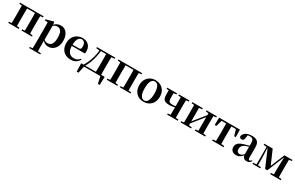

<svg xmlns="http://www.w3.org/2000/svg" viewBox="258 -2345 6766 4397"><g transform="rotate(30 3640.5 -146.5)"><path d="M105.9 0Q107.6 -25.5 108.1 -67.5Q108.6 -109.6 109.1 -154.8Q109.6 -200 109.6 -234.8V-301.2Q109.6 -335.7 109.1 -381.1Q108.6 -426.5 108.1 -468.7Q107.6 -511 105.9 -535.7H247.6Q246.6 -510.7 246.1 -468.5Q245.6 -426.3 245.1 -381Q244.6 -335.6 244.6 -301.2V-234.8Q244.6 -200 245.1 -154.8Q245.6 -109.6 246.1 -67.5Q246.6 -25.5 247.6 0ZM454.4 0Q455.4 -25.5 455.9 -67.5Q456.4 -109.6 456.9 -154.8Q457.4 -200 457.4 -234.8V-301.2Q457.4 -335.6 456.9 -381Q456.4 -426.3 455.9 -468.5Q455.4 -510.7 454.4 -535.7H594.9Q593.9 -510.7 593.4 -468.5Q592.9 -426.3 592.4 -381Q591.9 -335.6 591.9 -301.2V-234.8Q591.9 -200 592.4 -154.8Q592.9 -109.6 593.4 -67.5Q593.9 -25.5 594.9 0ZM37.2 0V-29.9L147 -40.2H208.6L317 -29.9V0ZM385 0V-29.9L494.5 -40.2H557.1L664.5 -29.9V0ZM37.2 -506.8V-535.7H176.9V-495.5H147ZM525.4 -495.5V-535.7H664.3V-506.8L557.1 -495.5ZM176.9 -501.8V-535.7H525.4V-501.8Z M739.9 259.3V230.8L849 220.1H928.4L1034.1 230.8V259.3ZM812.4 259.3Q813.4 217.3 813.9 174.2Q814.4 131 814.9 89.9Q815.4 48.8 815.4 13.8V-308.7Q815.4 -358.5 814.9 -393Q814.4 -427.5 812.4 -463.8L733.2 -470.7V-495.2L927.2 -550.4L940.2 -540.9L948.8 -460.8L950.1 -455V-75.6L948.4 -63V13Q948.4 47.8 948.9 89.3Q949.4 130.8 949.9 174Q950.4 217.3 951.4 259.3ZM1098.1 16.2Q1050 16.2 1006.7 -6.7Q963.4 -29.6 927.3 -82.3H915.1L933.6 -97.8Q961.5 -67.8 988.5 -57.3Q1015.6 -46.7 1050.1 -46.7Q1090.7 -46.7 1122.3 -67.9Q1153.8 -89.1 1171.9 -138.2Q1190 -187.4 1190 -270.1Q1190 -389.4 1153.9 -440.1Q1117.8 -490.8 1055.6 -490.8Q1024.3 -490.8 994.4 -477.5Q964.5 -464.2 927 -421.1L912.1 -437.5H920.5Q958.3 -497.6 1009.7 -524.8Q1061.1 -551.9 1118.6 -551.9Q1180.4 -551.9 1228.9 -519.1Q1277.5 -486.2 1306.2 -423.5Q1334.9 -360.9 1334.9 -271.4Q1334.9 -182.3 1303 -117.9Q1271.1 -53.5 1217.7 -18.6Q1164.3 16.2 1098.1 16.2Z M1695.2 16.2Q1614.8 16.2 1552.2 -16.5Q1489.6 -49.1 1454.1 -113Q1418.6 -176.9 1418.6 -268.8Q1418.6 -358.8 1456.6 -422.2Q1494.5 -485.7 1556.2 -518.8Q1617.9 -551.9 1688.4 -551.9Q1762.1 -551.9 1812.5 -522.5Q1862.8 -493.1 1888.6 -443.2Q1914.4 -393.3 1914.4 -330.9Q1914.4 -296.1 1907.7 -270.2H1477.1V-304.6H1732.4Q1764.5 -304.6 1775.9 -322.2Q1787.3 -339.8 1787.3 -380.4Q1787.3 -446.3 1759.2 -482.2Q1731.1 -518 1683.1 -518Q1649.7 -518 1621.6 -492.9Q1593.6 -467.8 1577.1 -416Q1560.7 -364.1 1560.7 -282.7Q1560.7 -200.5 1583.9 -148.2Q1607 -95.8 1647.8 -71.7Q1688.5 -47.5 1740.4 -47.5Q1793.4 -47.5 1829.9 -67.7Q1866.3 -87.9 1893.2 -123.2L1911.1 -109.9Q1879.6 -49.8 1824.7 -16.8Q1769.7 16.2 1695.2 16.2Z M2492.1 0H2024.3L2044.5 -16.4L2000.8 183.5H1953.2L1946.5 -33.6H2568.2L2561.5 183.5H2513.6L2469.5 -17.9ZM2334.4 0Q2336.2 -25.5 2336.7 -67.4Q2337.2 -109.4 2337.7 -154.7Q2338.2 -200 2338.2 -234.8V-301.2Q2338.2 -335.7 2337.7 -381Q2337.2 -426.4 2336.7 -468.7Q2336.2 -511 2334.4 -535.7H2475.6Q2474.6 -511 2474.1 -468.7Q2473.6 -426.4 2473.1 -381Q2472.6 -335.7 2472.6 -301.2V-234.8Q2472.6 -200 2473.1 -154.7Q2473.6 -109.4 2474.1 -67.4Q2474.6 -25.5 2475.6 0ZM2073.5 -506.8V-535.7H2175.5V-495.5H2168.4ZM2409 -495.5V-535.7H2559.4V-506.8L2439 -495.5ZM2005.9 -31.5Q2068.7 -125.6 2112.2 -254.7Q2155.7 -383.7 2165.1 -535.7H2201.1Q2193.9 -440.9 2175.4 -350.8Q2156.9 -260.8 2125.9 -182.2Q2109 -138.1 2090.2 -97.1Q2071.3 -56.1 2048.3 -21.6V-8.9ZM2175.5 -501.8V-535.7H2410.3V-501.8Z M2710.9 0Q2712.6 -25.5 2713.1 -67.5Q2713.6 -109.6 2714.1 -154.8Q2714.6 -200 2714.6 -234.8V-301.2Q2714.6 -335.7 2714.1 -381.1Q2713.6 -426.5 2713.1 -468.7Q2712.6 -511 2710.9 -535.7H2852.6Q2851.6 -510.7 2851.1 -468.5Q2850.6 -426.3 2850.1 -381Q2849.6 -335.6 2849.6 -301.2V-234.8Q2849.6 -200 2850.1 -154.8Q2850.6 -109.6 2851.1 -67.5Q2851.6 -25.5 2852.6 0ZM3059.4 0Q3060.4 -25.5 3060.9 -67.5Q3061.4 -109.6 3061.9 -154.8Q3062.4 -200 3062.4 -234.8V-301.2Q3062.4 -335.6 3061.9 -381Q3061.4 -426.3 3060.9 -468.5Q3060.4 -510.7 3059.4 -535.7H3199.9Q3198.9 -510.7 3198.4 -468.5Q3197.9 -426.3 3197.4 -381Q3196.9 -335.6 3196.9 -301.2V-234.8Q3196.9 -200 3197.4 -154.8Q3197.9 -109.6 3198.4 -67.5Q3198.9 -25.5 3199.9 0ZM2642.2 0V-29.9L2752 -40.2H2813.6L2922 -29.9V0ZM2990 0V-29.9L3099.5 -40.2H3162.1L3269.5 -29.9V0ZM2642.2 -506.8V-535.7H2781.9V-495.5H2752ZM3130.4 -495.5V-535.7H3269.3V-506.8L3162.1 -495.5ZM2781.9 -501.8V-535.7H3130.4V-501.8Z M3619 16.2Q3539.7 16.2 3478.5 -18.3Q3417.3 -52.8 3382.5 -117Q3347.6 -181.2 3347.6 -269.8Q3347.6 -359.1 3384.8 -422Q3422 -484.9 3483.9 -518.4Q3545.8 -551.9 3619 -551.9Q3693.1 -551.9 3755.1 -518.8Q3817 -485.6 3854.2 -422.7Q3891.4 -359.8 3891.4 -269.8Q3891.4 -180.5 3856 -116.3Q3820.6 -52 3759.4 -17.9Q3698.2 16.2 3619 16.2ZM3619 -17.5Q3680 -17.5 3713.4 -80.1Q3746.7 -142.6 3746.7 -268.1Q3746.7 -394.2 3713.4 -456.1Q3680 -518 3619 -518Q3558.7 -518 3525 -456.1Q3491.2 -394.2 3491.2 -268.1Q3491.2 -142.6 3525 -80.1Q3558.7 -17.5 3619 -17.5Z M4171.6 -214.4Q4102.1 -214.4 4062.8 -231.7Q4023.6 -249 4007.8 -287.1Q3991.9 -325.2 3991.9 -385.6Q3991.9 -433.1 3992.1 -468Q3992.2 -502.8 3993.2 -535.7H4123.6Q4122.3 -499.4 4121.4 -460.7Q4120.6 -422.1 4120.6 -371.3Q4120.6 -305.7 4142.4 -281.3Q4164.2 -256.9 4226 -256.9Q4260.7 -256.9 4291.2 -261.5Q4321.7 -266 4360.6 -277.1V-247.6Q4314.6 -234.6 4269 -224.5Q4223.3 -214.4 4171.6 -214.4ZM4308.7 0Q4309.7 -25.5 4310.2 -67.4Q4310.7 -109.4 4311.2 -155.6Q4311.7 -201.8 4311.7 -238.1V-301.2Q4311.7 -335.7 4311.2 -381Q4310.7 -426.4 4310.2 -468.7Q4309.7 -511 4308.7 -535.7H4449.5Q4448.5 -511 4448 -468.7Q4447.5 -426.4 4447 -381Q4446.5 -335.7 4446.5 -301.2V-234.8Q4446.5 -200 4447 -154.7Q4447.5 -109.4 4448 -67.4Q4448.5 -25.5 4449.5 0ZM3931.8 -506.8V-535.7H4192.2V-506.8L4085.8 -495.5H4022.4ZM4239.3 0V-29.9L4346.8 -40.2H4409.1L4518.9 -29.9V0ZM4243 -506.8V-535.7H4518.9V-506.8L4410.4 -495.5H4348.1Z M4593.2 0V-29.9L4702 -40.2H4770.4L4872.8 -29.9V0ZM4971.6 0V-29.9L5068.5 -40.2H5136.3L5245 -29.9V0ZM4661.9 0Q4663.6 -25.5 4664.1 -67.4Q4664.6 -109.4 4665.1 -154.7Q4665.6 -200 4665.6 -234.8V-301.2Q4665.6 -335.7 4665.1 -381Q4664.6 -426.4 4664.1 -468.7Q4663.6 -511 4661.9 -535.7H4794.4V0ZM4765.7 -51.6 4717.4 -77.8H4742.4L4901.6 -274.4L5072 -485.4L5119.7 -460.9H5095.5L4931.2 -257.7ZM5043.8 0V-535.7H5175.6Q5174.6 -511 5174.1 -468.7Q5173.6 -426.4 5173.1 -381Q5172.6 -335.7 5172.6 -301.2V-234.8Q5172.6 -200 5173.1 -154.7Q5173.6 -109.4 5174.1 -67.4Q5174.6 -25.5 5175.6 0ZM4593.2 -506.8V-535.7H4872.8V-506.8L4770.7 -495.5H4703ZM4971.6 -506.8V-535.7H5245V-506.8L5136.5 -495.5H5068.8Z M5301.2 -339.1 5304.8 -535.7H5854.8L5858.4 -339.1H5816.7L5758.1 -534.2L5824 -500.4H5335.6L5401.5 -534.2L5344.4 -339.1ZM5428.1 0V-29.9L5539.7 -40.2H5620.6L5731.5 -29.9V0ZM5509.2 0Q5510.2 -25.5 5511.1 -67.4Q5511.9 -109.4 5512.4 -154.7Q5512.9 -200 5512.9 -234.8V-301.2Q5512.9 -335.7 5512.4 -381Q5511.9 -426.4 5511.1 -468.7Q5510.2 -511 5509.2 -535.7H5650.4Q5649.4 -511 5648.9 -468.7Q5648.4 -426.4 5647.9 -381Q5647.4 -335.7 5647.4 -301.2V-234.8Q5647.4 -200 5647.9 -154.7Q5648.4 -109.4 5648.9 -67.4Q5649.4 -25.5 5650.4 0Z M6064.6 16.2Q6002.2 16.2 5961.8 -19.4Q5921.3 -54.9 5921.3 -117.6Q5921.3 -161.2 5940 -193.6Q5958.7 -226.1 6003.1 -251.5Q6047.6 -277 6123.4 -297.9Q6162.8 -309.4 6212.4 -322Q6262 -334.6 6302 -344.4V-318.9Q6262 -308.9 6222 -297.6Q6181.9 -286.4 6155.1 -276.7Q6101.3 -254.9 6074.1 -220.6Q6046.8 -186.4 6046.8 -135.9Q6046.8 -90.4 6069.1 -67.9Q6091.3 -45.3 6128 -45.3Q6144.3 -45.3 6162.7 -52.6Q6181.1 -59.9 6205.4 -79.7Q6229.8 -99.4 6263.3 -135.5L6278.8 -82.4H6243.7Q6214.6 -50.6 6189.2 -28.7Q6163.7 -6.8 6134.4 4.7Q6105 16.2 6064.6 16.2ZM6344.1 15.2Q6292.6 15.2 6265.9 -14.2Q6239.2 -43.6 6232.9 -94V-96.5V-381.4Q6232.9 -434.7 6222.8 -464.5Q6212.7 -494.3 6189.6 -506.3Q6166.5 -518.3 6128 -518.3Q6102.4 -518.3 6075.3 -512.2Q6048.2 -506.1 6011.8 -491.2L6074.1 -516.3L6063.9 -439.2Q6061.3 -395.9 6042.6 -378Q6023.8 -360.2 5998.3 -360.2Q5949.1 -360.2 5937.2 -406.5Q5946.9 -473.5 6007.4 -512.7Q6067.9 -551.9 6173.1 -551.9Q6273.4 -551.9 6318.7 -505.9Q6364.1 -459.8 6364.1 -356.2V-94.8Q6364.1 -60.3 6372.8 -47Q6381.6 -33.8 6397.7 -33.8Q6409.3 -33.8 6419.3 -40.9Q6429.3 -48.1 6442.7 -67.2L6459.9 -53.4Q6442 -17.5 6414.2 -1.1Q6386.4 15.2 6344.1 15.2Z M6805.3 -42.8 6603.5 -510.6H6593.7V-535.7H6721.3L6891.1 -144.6H6869.9L7032 -535.7H7065.2V-512.1H7056.2L6863.2 -42.8ZM7040.3 0 7041.9 -217.9 7050.2 -535.7H7174.1Q7173.1 -511 7172.3 -468.7Q7171.4 -426.4 7170.9 -381Q7170.4 -335.7 7170.4 -301.2V-234.8Q7170.4 -200 7170.9 -154.7Q7171.4 -109.4 7172.3 -67.4Q7173.1 -25.5 7174.1 0ZM6495.2 0V-29.9L6590.9 -37.3H6609.5L6699.9 -29.9V0ZM6963.5 0V-29.9L7072.3 -40.2H7134.6L7243.1 -29.9V0ZM6499.2 -506.8V-535.7H6605.8V-495.5H6594.5ZM6581.1 0V-535.7H6608.1L6620 -219.6V0ZM7102.6 -495.5V-535.7H7243.3V-506.8L7134.9 -495.5Z"/></g></svg>

Font: Noto Serif SC
Style: Regular
Weight: 200
Designer: Ryoko NISHIZUKA 西塚涼子 (kana & ideographs); Frank Grießhammer (Latin, Greek & Cyrillic); Wenlong ZHANG 张文龙 (bopomofo); San
Foundry: Adobe
Version: Version 2.001;hotconv 1.1.0;makeotfexe 2.6.0